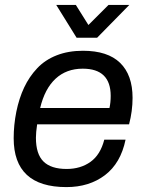

<svg xmlns="http://www.w3.org/2000/svg" viewBox="-20 -743 588 775"><path d="M502 -723.1 372.1 -590.8H289.1L207 -723.1H286.1L336.9 -642.1L418 -723.1ZM248 12.2Q35.2 12.2 35.2 -185.1Q35.2 -238.3 45.9 -292Q57.1 -346.7 77.6 -390.1Q98.1 -433.6 130.1 -467.5Q162.1 -501.5 209 -519.8Q255.9 -538.1 314.9 -538.1Q414.6 -538.1 464.8 -489.3Q515.1 -440.4 515.1 -348.1Q515.1 -294.9 501 -241.2H129.9Q125 -208 125 -187Q125 -121.1 155.5 -91.1Q186 -61 249 -61Q305.2 -61 345.2 -89.6Q385.3 -118.2 400.9 -179.2H486.8Q467.3 -84.5 403.8 -36.1Q340.3 12.2 248 12.2ZM142.1 -307.1H421.9Q426.8 -329.6 426.8 -356Q426.8 -465.8 314 -465.8Q248 -465.8 204.3 -425.3Q160.6 -384.8 142.1 -307.1Z"/></svg>

Font: Archivo
Style: Italic
Weight: 400
Italic angle: -10°
Designer: Hector Gatti
Foundry: Omnibus-Type
Version: Version 2.001